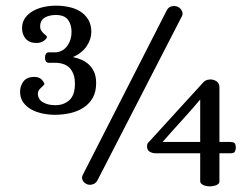

<svg xmlns="http://www.w3.org/2000/svg" viewBox="-20 -653 892 679"><path d="M324 -14Q318 -4 307.5 -1Q297 2 289 -1Q278 -5 273 -14Q268 -23 272 -33L570 -617Q576 -628 586.5 -630.5Q597 -633 606 -630Q617 -626 622.5 -616Q628 -606 624 -597ZM530 -111Q519 -111 509.5 -116.5Q500 -122 500 -135Q500 -142 502 -146L701 -364Q707 -369 713 -370.5Q719 -372 725 -372Q735 -372 745 -366Q755 -360 756 -346V-151H793Q802 -151 807.5 -148.5Q813 -146 814 -132Q814 -124 811 -117.5Q808 -111 797 -111H756V-11Q756 -3 745.5 1.5Q735 6 722 6Q709 6 699 1.5Q689 -3 688 -11V-111ZM688 -151V-301Q656 -263 623 -227Q590 -191 555 -151ZM153 -431Q145 -431 142 -436.5Q139 -442 139 -449Q139 -456 142 -462Q145 -468 153 -468H179Q204 -471 218.5 -491.5Q233 -512 233 -540Q233 -566 220.5 -583Q208 -600 177 -600Q154 -600 138 -590.5Q122 -581 122 -559Q122 -551 125.5 -545.5Q129 -540 133.5 -535.5Q138 -531 142 -528Q146 -525 146 -522Q146 -517 135.5 -509Q125 -501 109 -501Q84 -501 71 -516Q58 -531 58 -553Q58 -574 68.5 -589Q79 -604 96.5 -614Q114 -624 135.5 -628.5Q157 -633 178 -633Q200 -633 222.5 -628.5Q245 -624 263 -613Q281 -602 292 -584Q303 -566 303 -540Q303 -515 287 -490.5Q271 -466 238 -451Q253 -448 267.5 -442Q282 -436 294 -425Q306 -414 313 -398Q320 -382 320 -359Q320 -328 308 -307Q296 -286 275.5 -272.5Q255 -259 228.5 -253Q202 -247 174 -247Q153 -247 131 -251.5Q109 -256 91.5 -265.5Q74 -275 62.5 -290.5Q51 -306 51 -329Q51 -349 63 -365Q75 -381 101 -381Q119 -381 128 -371Q137 -361 137 -356Q135 -351 124.5 -342Q114 -333 114 -322Q114 -302 131.5 -291.5Q149 -281 176 -281Q205 -281 225 -298.5Q245 -316 245 -358Q245 -389 229.5 -409Q214 -429 179 -431Z"/></svg>

Font: Alice
Style: Regular
Weight: 400
Designer: Cyreal (www.cyreal.org)
Foundry: Cyreal (www.cyreal.org)
Version: Version 1.010